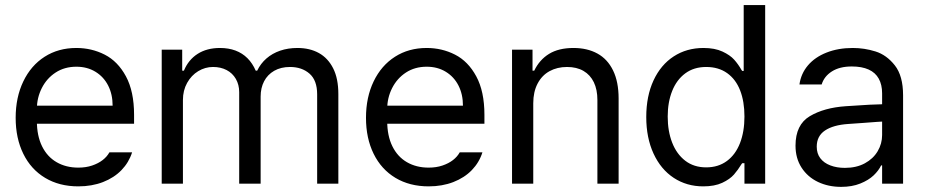

<svg xmlns="http://www.w3.org/2000/svg" viewBox="-20 -727 3662 760"><path d="M42 -260.7Q42 -341.8 72.3 -404.8Q102.5 -467.8 156.7 -502.4Q210.9 -537.1 282.2 -537.1Q342.8 -537.1 394.5 -510.7Q446.3 -484.4 478.5 -424.8Q510.7 -365.2 510.7 -272.5V-237.3H100.6V-308.6H425.8Q425.8 -353.5 408.2 -388.2Q390.6 -422.9 357.9 -442.9Q325.2 -462.9 282.2 -462.9Q235.4 -462.9 200.2 -439.9Q165 -417 145.5 -378.4Q126 -339.8 126 -295.9V-248Q126 -189.5 146.5 -147.9Q167 -106.4 204.1 -85Q241.2 -63.5 290 -63.5Q320.3 -63.5 344.7 -71.8Q369.1 -80.1 386.2 -93.3Q403.3 -106.4 413.1 -124H502.9Q490.2 -84 460.9 -53.7Q431.6 -23.4 387.7 -6.3Q343.8 10.7 290 10.7Q214.8 10.7 158.7 -22.9Q102.5 -56.6 72.3 -118.2Q42 -179.7 42 -260.7Z M620.1 -530.3H701.2V-447.3H708Q725.6 -490.2 762.2 -513.7Q798.8 -537.1 850.6 -537.1Q884.8 -537.1 912.1 -526.9Q939.5 -516.6 959.5 -496.6Q979.5 -476.6 992.2 -447.3H998Q1011.7 -475.6 1034.7 -495.6Q1057.6 -515.6 1088.9 -526.4Q1120.1 -537.1 1157.2 -537.1Q1206.1 -537.1 1242.2 -517.1Q1278.3 -497.1 1298.8 -456.5Q1319.3 -416 1319.3 -354.5V0H1235.4V-353.5Q1235.4 -409.2 1205.1 -435.5Q1174.8 -461.9 1127.9 -461.9Q1091.8 -461.9 1065.4 -446.8Q1039.1 -431.6 1025.4 -405.3Q1011.7 -378.9 1011.7 -344.7V0H926.8V-362.3Q926.8 -391.6 913.6 -414.6Q900.4 -437.5 877 -449.7Q853.5 -461.9 823.2 -461.9Q792 -461.9 764.6 -445.3Q737.3 -428.7 720.7 -398.9Q704.1 -369.1 704.1 -331.1V0H620.1Z M1428.7 -260.7Q1428.7 -341.8 1459 -404.8Q1489.3 -467.8 1543.5 -502.4Q1597.7 -537.1 1668.9 -537.1Q1729.5 -537.1 1781.2 -510.7Q1833 -484.4 1865.2 -424.8Q1897.5 -365.2 1897.5 -272.5V-237.3H1487.3V-308.6H1812.5Q1812.5 -353.5 1794.9 -388.2Q1777.3 -422.9 1744.6 -442.9Q1711.9 -462.9 1668.9 -462.9Q1622.1 -462.9 1586.9 -439.9Q1551.8 -417 1532.2 -378.4Q1512.7 -339.8 1512.7 -295.9V-248Q1512.7 -189.5 1533.2 -147.9Q1553.7 -106.4 1590.8 -85Q1627.9 -63.5 1676.8 -63.5Q1707 -63.5 1731.4 -71.8Q1755.9 -80.1 1772.9 -93.3Q1790 -106.4 1799.8 -124H1889.6Q1877 -84 1847.7 -53.7Q1818.4 -23.4 1774.4 -6.3Q1730.5 10.7 1676.8 10.7Q1601.6 10.7 1545.4 -22.9Q1489.3 -56.6 1459 -118.2Q1428.7 -179.7 1428.7 -260.7Z M2090.8 0H2006.8V-530.3H2087.9V-447.3H2094.7Q2115.2 -490.2 2153.3 -513.7Q2191.4 -537.1 2250 -537.1Q2304.7 -537.1 2344.7 -515.1Q2384.8 -493.2 2406.7 -448.2Q2428.7 -403.3 2428.7 -336.9V0H2344.7V-331.1Q2344.7 -372.1 2330.6 -401.4Q2316.4 -430.7 2289.6 -446.3Q2262.7 -461.9 2224.6 -461.9Q2185.5 -461.9 2155.3 -445.3Q2125 -428.7 2107.9 -396Q2090.8 -363.3 2090.8 -318.4Z M2538.1 -263.7Q2538.1 -346.7 2566.9 -408.7Q2595.7 -470.7 2647 -503.9Q2698.2 -537.1 2764.6 -537.1Q2809.6 -537.1 2839.8 -522.9Q2870.1 -508.8 2886.2 -490.7Q2902.3 -472.7 2915 -450.2L2918 -446.3H2923.8V-707H3008.8V0H2926.8V-81.1H2918L2915 -77.1Q2901.4 -54.7 2885.3 -36.1Q2869.1 -17.6 2838.9 -3.4Q2808.6 10.7 2763.7 10.7Q2698.2 10.7 2647 -22.9Q2595.7 -56.6 2566.9 -119.1Q2538.1 -181.6 2538.1 -263.7ZM2926.8 -265.6Q2926.8 -325.2 2909.7 -369.1Q2892.6 -413.1 2858.4 -437.5Q2824.2 -461.9 2775.4 -461.9Q2726.6 -461.9 2692.4 -436.5Q2658.2 -411.1 2640.6 -366.7Q2623 -322.3 2623 -265.6Q2623 -208 2640.6 -162.6Q2658.2 -117.2 2692.4 -90.8Q2726.6 -64.5 2775.4 -64.5Q2823.2 -64.5 2857.4 -89.8Q2891.6 -115.2 2909.2 -160.6Q2926.8 -206.1 2926.8 -265.6Z M3393.6 -240.2 3337.9 -236.3Q3278.3 -232.4 3245.6 -210.4Q3212.9 -188.5 3212.9 -146.5Q3212.9 -119.1 3227.1 -100.6Q3241.2 -82 3266.6 -72.3Q3292 -62.5 3324.2 -62.5Q3370.1 -62.5 3403.3 -80.6Q3436.5 -98.6 3454.1 -128.4Q3471.7 -158.2 3471.7 -192.4V-357.4Q3471.7 -391.6 3458.5 -415.5Q3445.3 -439.5 3418.5 -451.7Q3391.6 -463.9 3351.6 -463.9Q3303.7 -463.9 3272.9 -444.3Q3242.2 -424.8 3232.4 -392.6H3144.5Q3150.4 -435.5 3178.2 -468.3Q3206.1 -501 3252 -519Q3297.9 -537.1 3355.5 -537.1Q3401.4 -537.1 3445.3 -523.4Q3489.3 -509.8 3522 -468.3Q3554.7 -426.8 3554.7 -349.6V0H3471.7V-72.3H3467.8Q3458 -51.8 3438 -32.7Q3418 -13.7 3385.3 -0.5Q3352.5 12.7 3309.6 12.7Q3258.8 12.7 3217.8 -6.8Q3176.8 -26.4 3152.8 -63.5Q3128.9 -100.6 3128.9 -150.4Q3128.9 -233.4 3185.5 -267.1Q3242.2 -300.8 3328.1 -306.6Q3337.9 -307.6 3421.9 -312.5L3477.5 -314.5L3478.5 -246.1Q3469.7 -246.1 3393.6 -240.2Z"/></svg>

Font: Pretendard GOV Variable
Style: Regular
Weight: 400
Designer: Base glyphs from Inter by Rasmus Andersson; Hangul glyphs from Noto Sans CJK(Source Han Sans) by Jang Soo-young and Kang
Foundry: Kil Hyung-jin
Version: Version 1.307;Glyphs 3.2 (3192)